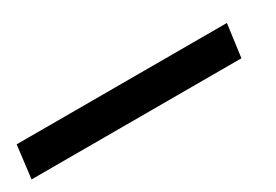

<svg xmlns="http://www.w3.org/2000/svg" viewBox="-14 -167 599 416"><g transform="rotate(-30 285.5 41.0)"><path d="M5 0H531L520 82H-5Z"/></g></svg>

Font: Haskoy Medium
Style: Italic
Weight: 500
Designer: Ertekin Erdin
Foundry: Ertekin Erdin
Version: Version 2.000; ttfautohint (v1.8.4.7-5d5b)